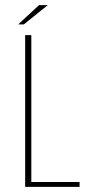

<svg xmlns="http://www.w3.org/2000/svg" viewBox="-20 -728 335 748"><path d="M78 0V-591H102V-19H290V0ZM51 -633 132 -708H166L73 -633Z"/></svg>

Font: Alumni Sans Thin
Style: Regular
Weight: 100
Designer: Robert E. Leuschke
Foundry: Robert E. Leuschke
Version: Version 1.018